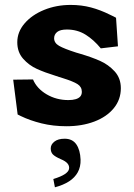

<svg xmlns="http://www.w3.org/2000/svg" viewBox="-20 -516 559 800"><path d="M66.5 -32.5Q63 -34 60 -35.8Q57 -37.5 53.5 -39L35 -184L117.5 -185Q133.5 -147 174.2 -123Q215 -99 265 -99Q283 -99 295.5 -102.8Q308 -106.5 314.5 -114Q321 -121.5 321 -133.5Q321 -154 303 -165.5Q285 -177 240 -191Q231.5 -194 222.5 -196.5Q218.5 -198.5 213.5 -199.5Q166.5 -214 133.5 -229Q100.5 -244 76.2 -271.5Q52 -299 52 -340Q52 -383 82.5 -418.5Q113 -454 164 -474.8Q215 -495.5 274.5 -495.5Q319.5 -495.5 359 -485Q398.5 -474.5 437.5 -455Q457 -446 463.5 -442L471.5 -323L400 -314.5Q370.5 -350.5 336.2 -371.8Q302 -393 258.5 -393Q231 -393 218.2 -382.8Q205.5 -372.5 205.5 -356.5Q205.5 -337 226.2 -325Q247 -313 298.5 -296.5Q299.5 -296.5 299.5 -296.2Q299.5 -296 300.5 -296Q308.5 -294 314 -292Q361.5 -278 396.5 -262.5Q431.5 -247 457.5 -218.8Q483.5 -190.5 483.5 -148.5Q483.5 -101 454 -65Q424.5 -29 373 -9.5Q321.5 10 257 10Q201.5 10 153 -2Q104.5 -14 66.5 -32.5ZM267.7 187.5Q271.8 162.9 233.7 147.4Q209.6 136.8 200.5 127.6Q191.4 118.5 191.4 102.2Q191.4 86 206.7 74Q222 62 249.4 62Q281.7 62 297.9 85.3Q314.1 108.6 315.7 148.8Q316.6 179.1 304.1 201.7Q291.7 224.2 267.7 239.7Q243.6 255.2 208.8 264.4L202.2 229.9Q234.5 220 250.2 209.4Q266 198.8 267.7 187.5Z"/></svg>

Font: TMT Limkin
Style: Regular
Weight: 400
Designer: Gabriel Drozdov
Version: Version 1.000;Glyphs 3.1.2 (3151)